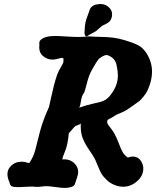

<svg xmlns="http://www.w3.org/2000/svg" viewBox="-20 -924 768 944"><path d="M429.7 -758.8 406.2 -745.1Q395.5 -747.1 395.5 -762.7Q395.5 -765.6 396 -770.5Q396.5 -775.4 396.5 -778.3Q397.5 -813.5 408.2 -839.8Q411.1 -845.7 415 -858.4Q418.9 -871.1 421.4 -877.4Q423.8 -883.8 430.7 -890.6Q437.5 -897.5 447.3 -900.4Q455.1 -902.3 461.9 -903.3Q468.8 -904.3 474.6 -904.3Q501 -904.3 519.5 -883.8Q531.2 -870.1 531.2 -852.5Q531.2 -843.8 528.3 -835.9Q524.4 -823.2 515.6 -815.9Q506.8 -808.6 495.6 -803.7Q484.4 -798.8 479.5 -794.9Q471.7 -789.1 464.8 -782.2Q458 -775.4 451.7 -771Q445.3 -766.6 429.7 -758.8ZM205.1 -8.8Q199.2 -8.8 185.1 -6.8Q170.9 -4.9 164.1 -4.9Q146.5 -6.8 137.7 -6.8Q127 -6.8 104.5 -5.4Q82 -3.9 71.3 -3.9Q55.7 -3.9 47.9 -4.9Q36.1 -7.8 32.2 -12.7Q28.3 -17.6 26.4 -28.3Q26.4 -29.3 23.4 -35.6Q20.5 -42 18.6 -50.8Q16.6 -59.6 16.6 -68.4Q16.6 -89.8 32.2 -106.4Q53.7 -128.9 85.9 -128.9Q94.7 -128.9 104 -127Q113.3 -125 119.1 -123L124 -122.1Q145.5 -154.3 153.8 -188Q162.1 -221.7 176.3 -276.4Q190.4 -331.1 220.7 -397.5Q225.6 -417 231.9 -447.3Q238.3 -477.5 245.1 -503.9Q252 -530.3 261.7 -558.6Q268.6 -577.1 279.8 -594.7Q291 -612.3 292 -622.1Q293 -635.7 291 -637.7Q287.1 -639.6 285.2 -639.6Q281.2 -639.6 265.1 -635.3Q249 -630.9 237.3 -630.9Q211.9 -630.9 190.4 -649.4Q172.9 -665 172.9 -690.4Q172.9 -694.3 173.3 -699.7Q173.8 -705.1 173.8 -706.1Q170.9 -718.8 179.7 -727.5Q199.2 -747.1 251 -747.1Q267.6 -747.1 306.2 -744.6Q344.7 -742.2 366.2 -742.2Q390.6 -742.2 412.1 -745.1H418.9Q440.4 -743.2 474.1 -742.7Q507.8 -742.2 536.1 -738.8Q564.5 -735.4 595.7 -725.6Q599.6 -724.6 613.8 -719.7Q627.9 -714.8 633.8 -712.9Q639.6 -710.9 651.9 -705.1Q664.1 -699.2 670.9 -694.3Q677.7 -689.5 686 -680.7Q694.3 -671.9 701.2 -661.1Q727.5 -618.2 727.5 -571.3Q727.5 -530.3 708 -485.4Q700.2 -466.8 686.5 -450.2Q672.9 -433.6 664.6 -426.8Q656.2 -419.9 633.3 -404.3Q610.4 -388.7 606.4 -385.7Q591.8 -376 571.8 -368.2Q551.8 -360.4 544.9 -355.5Q534.2 -347.7 523.9 -342.8Q513.7 -337.9 511.2 -335.9Q508.8 -334 507.8 -331.1Q507.8 -330.1 507.3 -328.1Q506.8 -326.2 506.8 -325.2Q506.8 -317.4 512.2 -310.1Q517.6 -302.7 527.3 -290Q537.1 -277.3 544.9 -262.7Q555.7 -242.2 565.4 -215.8Q575.2 -189.5 583.5 -175.3Q591.8 -161.1 608.4 -149.4L612.3 -150.4Q616.2 -152.3 622.1 -153.3Q627.9 -154.3 633.8 -154.3Q658.2 -154.3 672.9 -132.8Q684.6 -114.3 684.6 -95.7Q684.6 -59.6 653.8 -32.7Q623 -5.9 585.9 -5.9Q563.5 -5.9 543 -14.6Q520.5 -23.4 503.4 -40.5Q486.3 -57.6 480 -67.9Q473.6 -78.1 461.9 -106.4Q450.2 -134.8 448.2 -138.7Q440.4 -155.3 419.9 -184.6Q399.4 -213.9 388.2 -240.7Q377 -267.6 377 -300.8V-314.5V-316.4H376Q372.1 -311.5 361.3 -308.6L359.4 -307.6Q352.5 -306.6 345.7 -299.8Q338.9 -293 331.1 -283.2Q323.2 -273.4 318.4 -269.5Q313.5 -213.9 300.3 -181.6Q287.1 -149.4 287.1 -143.6V-139.6Q289.1 -140.6 295.9 -140.6Q331.1 -140.6 352.5 -113.3Q364.3 -97.7 364.3 -78.1Q364.3 -65.4 357.4 -46.9Q350.6 -28.3 350.6 -26.4Q347.7 -10.7 334 -5.9Q316.4 0 297.9 0Q283.2 0 252.4 -4.4Q221.7 -8.8 205.1 -8.8ZM369.1 -394.5Q370.1 -394.5 379.4 -397.9Q388.7 -401.4 405.3 -406.2Q421.9 -411.1 436.5 -414.1Q471.7 -420.9 489.7 -428.7Q507.8 -436.5 523.4 -457Q559.6 -502.9 559.6 -551.8Q559.6 -574.2 553.7 -600.6Q548.8 -631.8 522.5 -646.5Q511.7 -653.3 503.9 -653.3Q498 -653.3 491.2 -650.4Q484.4 -647.5 478.5 -643.6Q472.7 -639.6 468.8 -636.7Q464.8 -633.8 460 -626.5Q455.1 -619.1 452.6 -615.7Q450.2 -612.3 443.4 -600.1Q436.5 -587.9 433.6 -583Q423.8 -566.4 418 -550.3Q412.1 -534.2 406.2 -510.7Q400.4 -487.3 394.5 -469.7Q381.8 -454.1 378.4 -428.7Q375 -403.3 369.1 -394.5Z"/></svg>

Font: Essays1743
Style: BoldItalic
Weight: 700
Italic angle: -10°
Designer: Based on the typeface in a 1743 English translation of the essays of Montaigne.  PostScript/TrueType font designed by Jo
Version: Version 002.100